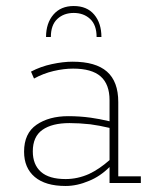

<svg xmlns="http://www.w3.org/2000/svg" viewBox="-20 -608 506 638"><path d="M198 10Q131 10 95.5 -20Q60 -50 60 -104Q60 -165 101.5 -193.5Q143 -222 207 -222Q245 -222 281 -217Q310 -213 344 -205V-275Q344 -328 314.5 -354Q285 -380 223 -380Q192 -380 158 -372Q124 -364 93 -347L83 -370Q115 -387 152.5 -395Q190 -403 221 -403Q298 -403 335.5 -370Q373 -337 373 -269V-22H448V0H344V-53Q313 -22 276 -7Q236 10 198 10ZM198 -13Q238 -13 276 -30Q310 -46 344 -76V-183Q310 -191 280 -195Q243 -199 211 -199Q153 -199 121 -176.5Q89 -154 89 -105Q89 -61 116 -37Q143 -13 198 -13ZM133 -485Q133 -531 157.5 -559.5Q182 -588 225 -588Q269 -588 293 -559.5Q317 -531 317 -485H301Q301 -525 279.5 -545Q258 -565 225 -565Q192 -565 170.5 -545Q149 -525 149 -485Z"/></svg>

Font: Rokkitt SemiBold Thin
Style: Regular
Weight: 250
Version: Version 3.103